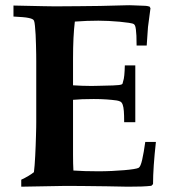

<svg xmlns="http://www.w3.org/2000/svg" viewBox="-20 -704 651 724"><path d="M60.1 0V-26.4Q74.7 -33.2 86.7 -40.3Q98.6 -47.4 107.9 -54.7Q109.4 -65.4 110.6 -81.5Q111.8 -97.7 112.8 -116.5Q113.8 -135.3 114.5 -155Q115.2 -174.8 115.7 -192.4Q116.2 -210 116.5 -223.4Q116.7 -236.8 116.7 -243.2V-462.9Q116.7 -461.9 116.7 -472.2Q116.7 -482.4 116.5 -498.8Q116.2 -515.1 115.7 -535.2Q115.2 -555.2 114.3 -573.5Q113.3 -591.8 111.8 -606.2Q110.4 -620.6 108.4 -625.5Q106.9 -629.4 102.3 -631.8Q97.7 -634.3 88.6 -636.2Q79.6 -638.2 65.4 -639.4Q51.3 -640.6 30.8 -641.6V-683.1L144 -680.7Q161.1 -680.2 177 -680.2Q192.9 -680.2 208.5 -680.2Q242.2 -680.7 279.1 -680.7Q315.9 -680.7 357.4 -681.6L456.5 -684.1Q465.3 -684.6 483.2 -683.8Q501 -683.1 527.8 -682.1Q533.2 -682.1 543.9 -679.2L547.4 -672.9L538.1 -602.5Q537.6 -598.6 536.6 -581.5Q535.6 -564.5 533.2 -532.2H495.1Q495.1 -554.7 494.4 -569.3Q493.7 -584 492.4 -593Q491.2 -602.1 489.5 -606.4Q487.8 -610.8 484.9 -612.8Q481.4 -615.7 466.3 -617.9Q451.2 -620.1 431.2 -622.1Q411.1 -624 389.6 -625Q368.2 -626 351.1 -626Q329.1 -626 307.4 -625.2Q285.6 -624.5 262.2 -622.6Q258.8 -594.7 257.1 -560.1Q255.4 -525.4 255.4 -482.4V-382.3Q272 -381.3 289.3 -380.6Q306.6 -379.9 324.7 -379.9Q330.1 -379.9 350.3 -380.4Q370.6 -380.9 405.8 -381.8Q420.4 -382.3 428 -383.3Q435.5 -384.3 438.7 -385.7Q441.9 -387.2 442.4 -389.6Q442.9 -392.1 443.8 -395.5Q447.3 -405.3 448.7 -420.4Q450.2 -435.5 450.7 -457.5H490.2V-350.1V-243.2H448.2Q448.2 -269.5 447 -285.2Q445.8 -300.8 442.6 -309.3Q439.5 -317.9 434.1 -320.8Q428.7 -323.7 419.9 -325.2Q402.8 -327.6 381.3 -329.1Q359.9 -330.6 333.5 -330.6Q286.1 -330.6 255.4 -327.6V-120.6Q255.4 -85.9 256.8 -61Q296.4 -58.1 350.6 -58.1Q376.5 -58.1 401.9 -59.3Q427.2 -60.5 448.2 -62.3Q469.2 -64 483.9 -66.4Q498.5 -68.8 502.9 -71.3Q510.3 -75.7 516.1 -101.6Q522 -127.4 527.8 -168.9H567.9Q562.5 -120.1 559.8 -80.6Q557.1 -41 557.1 -9.8L550.8 -3.4Q535.2 -1.5 513.2 -0.7Q491.2 0 461.9 0L383.3 -1.5Q324.7 -2.4 284.9 -2.7Q245.1 -2.9 223.1 -2.9Q211.9 -2.9 60.1 0Z"/></svg>

Font: XB Kayhan
Style: Bold
Weight: 700
Designer: Behnam
Foundry: Irmug
Version: Version 7.300 2009